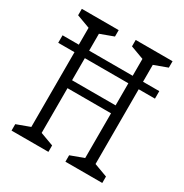

<svg xmlns="http://www.w3.org/2000/svg" viewBox="-168 -863 957 997"><g transform="rotate(30 310.0 -365.0)"><path d="M361 -38.5 452 -72 440.5 -45V-685L452 -658L361 -691.5V-730H582V-691.5L491 -658L502.5 -690V-40L491 -72L582 -38.5V0H361ZM38 -38.5 129 -72 117.5 -45V-685L129 -658L38 -691.5V-730H259V-691.5L168 -658L179.5 -690V-40L168 -72L259 -38.5V0H38ZM135.5 -383.5H487V-336H135.5ZM20 -561H600V-516H20Z"/></g></svg>

Font: Monaspace Xenon Var
Style: Regular
Weight: 400
Designer: Riley Cran and the Lettermatic Team
Version: Version 1.000 (Monaspace Xenon Var)